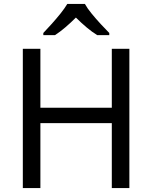

<svg xmlns="http://www.w3.org/2000/svg" viewBox="-20 -964 781 984"><path d="M643 0H553V-333H187V0H97V-714H187V-412H553V-714H643ZM415 -944Q427 -922 449.5 -894.5Q472 -867 496.5 -840.5Q521 -814 540 -795V-784H478Q452 -800 424 -823.5Q396 -847 369 -874Q342 -847 315 -824Q288 -801 262 -784H202V-795Q221 -815 244.5 -841Q268 -867 290 -894.5Q312 -922 325 -944Z"/></svg>

Font: Noto Sans Living
Style: Regular
Weight: 400
Designer: Monotype Design Team
Foundry: Monotype Imaging Inc.
Version: Version 2.013; ttfautohint (v1.8.4.7-5d5b)